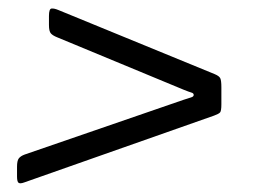

<svg xmlns="http://www.w3.org/2000/svg" viewBox="-20 -610 600 451"><path d="M412 -399 114 -522.5Q104 -526.5 99.5 -531.5Q95 -536.5 95 -551.5V-572.5Q95 -589.5 101.2 -590Q107.5 -590.5 117 -586.5L484 -436Q495 -431.5 497.5 -426Q500 -420.5 500 -405V-365Q500 -349.5 497 -346Q494 -342.5 483 -338.5L37 -181.5Q27.5 -178 23.8 -180.5Q20 -183 20 -195.5V-218.5Q20 -232.5 24.2 -238Q28.5 -243.5 38 -247L411 -375.5Q422.5 -379.5 428.8 -381.2Q435 -383 435 -387Q435 -391 429.8 -392.5Q424.5 -394 412 -399Z"/></svg>

Font: Besley* Condensed
Style: Italic
Weight: 400
Width: 3
Italic angle: -13°
Designer: Owen Earl
Foundry: indestructible type*
Version: Version 3.000; ttfautohint (v1.8.3)